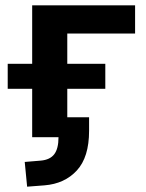

<svg xmlns="http://www.w3.org/2000/svg" viewBox="-20 -516 549 722"><path d="M82 186 73 93 133 88Q168 85 184 64Q200 43 200 0H101V-182H9V-276H101V-496H488V-390H233V-276H376V-182H233V-75H315V-24Q315 75 269 125Q223 175 147 181Z"/></svg>

Font: Nunito Sans 9pt
Style: Bold
Weight: 700
Version: Version 3.101;gftools[0.9.27]